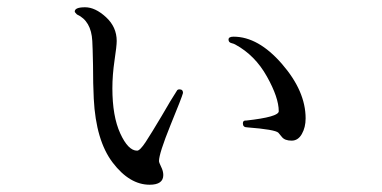

<svg xmlns="http://www.w3.org/2000/svg" viewBox="-20 -511 1040 523"><path d="M183.6 -479.5Q183.6 -491.2 211.9 -491.2Q239.3 -491.2 268.6 -464.4Q297.9 -437.5 297.9 -399.4Q297.9 -385.7 292 -346.7Q286.1 -306.6 286.1 -270.5Q286.1 -194.3 307.6 -147.5Q329.1 -100.6 353.5 -100.6Q361.3 -100.6 377 -124.5Q392.6 -148.4 419.9 -194.3Q446.3 -240.2 462.9 -265.6Q464.8 -267.6 468.8 -267.6Q478.5 -267.6 478.5 -257.8Q475.6 -246.1 444.3 -169.9Q413.1 -92.8 413.1 -72.3Q413.1 -68.4 418.9 -56.6Q424.8 -44.9 424.8 -34.2Q424.8 -7.8 387.7 -7.8Q333 -7.8 287.1 -67.9Q241.2 -127.9 235.4 -242.2Q233.4 -282.2 233.4 -333Q232.4 -383.8 231.4 -399.4Q228.5 -454.1 189.5 -471.7Q183.6 -477.5 183.6 -479.5ZM602.5 -403.3Q602.5 -411.1 616.2 -411.1Q683.6 -411.1 748 -336.9Q812.5 -262.7 812.5 -188.5Q812.5 -164.1 802.2 -146Q792 -127.9 774.4 -127.9Q755.9 -127.9 748 -137.7Q740.2 -147.5 738.3 -149.4Q729.5 -158.2 653.3 -164.1Q641.6 -164.1 641.6 -174.8Q641.6 -182.6 648.4 -182.6H650.4Q739.3 -192.4 739.3 -208Q739.3 -245.1 707 -302.7Q674.8 -360.4 621.1 -389.6Q618.2 -391.6 610.4 -393.6Q602.5 -395.5 602.5 -403.3Z"/></svg>

Font: GenEi Koburi Mincho v6
Style: Regular
Weight: 400
Designer: o_tamon (Modified)
Foundry: o_tamon / Adobe Systems Incorporated
Version: Version 6.1